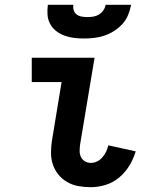

<svg xmlns="http://www.w3.org/2000/svg" viewBox="-20 -770 640 798"><path d="M357 8Q331 8 306 3.5Q281 -1 260 -13Q239 -25 223.5 -43.5Q208 -62 200 -85.5Q192 -109 192 -135Q192 -161 196 -186L236 -429H112V-530H373L313 -170Q311 -156 311 -142.5Q311 -129 316.5 -117.5Q322 -106 333 -99.5Q344 -93 357 -93Q371 -93 383.5 -99Q396 -105 405.5 -116Q415 -127 421 -139.5Q427 -152 430 -166L544 -141Q535 -110 518 -82Q501 -54 475.5 -32.5Q450 -11 419 -1.5Q388 8 357 8ZM329 -610Q308 -610 287.5 -612.5Q267 -615 248 -622Q229 -629 213.5 -641Q198 -653 188.5 -670.5Q179 -688 177.5 -708.5Q176 -729 179 -750H285Q283 -738 286.5 -727Q290 -716 299 -709.5Q308 -703 320 -701Q332 -699 343 -699Q356 -699 368 -701Q380 -703 391 -709.5Q402 -716 409.5 -727Q417 -738 419 -750H525Q521 -729 512.5 -708Q504 -687 489 -670.5Q474 -654 454.5 -641.5Q435 -629 414 -622Q393 -615 371.5 -612.5Q350 -610 329 -610Z"/></svg>

Font: Iosevka Curly Slab Extended
Style: Bold Italic
Weight: 700
Width: 7
Italic angle: -9°
Monospace: yes
Designer: Belleve Invis
Foundry: Belleve Invis
Version: Version 11.0.0; ttfautohint (v1.8.3)